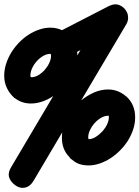

<svg xmlns="http://www.w3.org/2000/svg" viewBox="-24 -776 650 895"><path d="M565.9 -325.2H566.4Q606 -287.6 606 -229Q606 -200.7 596.9 -173.1Q587.9 -145.5 572.3 -120.6Q556.6 -95.7 535.4 -74.5Q514.2 -53.2 490.2 -37.8Q466.3 -22.5 440.4 -13.7Q414.6 -4.9 389.2 -4.9Q366.2 -4.9 347.7 -10.7Q329.1 -16.6 313 -30.8Q309.1 -32.7 305.7 -35.9Q302.2 -39.1 299.8 -43.5Q264.6 -78.6 264.6 -133.8Q264.6 -146.5 266.1 -159.2L131.8 67.9V67.4Q112.8 99.6 81.5 99.6Q69.3 99.6 57.6 93.8Q45.9 87.9 36.9 79.1Q27.8 70.3 22.2 59.6Q16.6 48.8 16.6 39.1Q16.6 22.9 26.4 5.9L224.1 -328.1Q199.2 -311.5 172.6 -302.5Q146 -293.5 120.1 -293.5Q77.6 -293.5 45.4 -318.4H43.9Q-4.4 -362.8 -4.4 -422.9Q-4.4 -450.2 4.2 -477.5Q12.7 -504.9 27.8 -529.8Q43 -554.7 63.5 -576.2Q84 -597.7 107.9 -613.3Q131.8 -628.9 158 -637.9Q184.1 -647 210.4 -647Q240.2 -647 265.1 -635.3Q319.8 -663.6 374.5 -691.7Q429.2 -719.7 483.9 -748Q502 -755.9 514.6 -755.9Q524.4 -755.9 534.9 -751.2Q545.4 -746.6 554 -738.3Q562.5 -730 567.9 -718.5Q573.2 -707 573.2 -693.4Q573.2 -677.7 564.9 -663.1L354.5 -308.1Q382.8 -331.1 414.8 -345Q446.8 -358.9 480 -358.9Q526.4 -358.9 563.5 -327.1ZM213.9 -516.1Q213.9 -519.5 212.9 -523.4Q211.9 -523.9 211.4 -524.4Q210.9 -524.9 210.4 -524.9Q194.3 -524.9 178 -515.6Q161.6 -506.3 148.2 -491.7Q134.8 -477.1 126.2 -459Q117.7 -440.9 117.7 -423.8Q117.7 -416 122.6 -416Q138.2 -416 154.3 -425.3Q170.4 -434.6 183.6 -449.2Q196.8 -463.9 205.3 -481.7Q213.9 -499.5 213.9 -516.1ZM482.9 -236.8Q483.4 -236.3 479 -236.3Q463.4 -236.3 447 -226.8Q430.7 -217.3 417.5 -202.6Q404.3 -188 395.8 -170.2Q387.2 -152.3 387.2 -135.7Q387.2 -127.4 390.6 -127.4Q405.8 -127.4 422.9 -138.2Q439.9 -148.9 455.1 -165.5Q468.8 -181.6 476.1 -198.2Q483.4 -214.8 483.4 -229.5Q483.4 -236.3 482.9 -236.8ZM335.4 -534.2Q336.4 -529.3 336.4 -525.6Q336.4 -522 336.4 -517.6L351.1 -542.5Z"/></svg>

Font: Erica Type
Style: Bold
Weight: 700
Designer: Peter Wiegel
Foundry: Peter Wiegel
Version: Version 1.000 2010 initial release